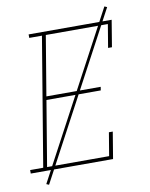

<svg xmlns="http://www.w3.org/2000/svg" viewBox="-106 -881 801 1027"><g transform="rotate(-10 295.0 -368.0)"><path d="M-10 0V-19H61L177 -716H108V-735H559L535 -590H514L535 -716H198L144 -392H439L436 -373H141L82 -19H419L440 -145H461L437 0ZM76 76 62 70 533 -812 547 -806Z"/></g></svg>

Font: Iosevka Curly Slab ThEx
Style: Italic
Weight: 100
Width: 7
Italic angle: -9°
Monospace: yes
Designer: Belleve Invis
Foundry: Belleve Invis
Version: Version 11.1.0; ttfautohint (v1.8.3)